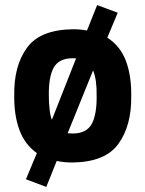

<svg xmlns="http://www.w3.org/2000/svg" viewBox="-20 -627 572 755"><path d="M266 -512Q137 -510 86 -439Q34 -368 36 -251Q35 -175 56 -117Q77 -59 125 -25L82 78L162 108L203 6Q232 12 266 12Q395 10 446 -62Q498 -134 496 -251Q497 -329 475 -388Q453 -446 402 -479L443 -577L362 -607L322 -507Q296 -512 266 -512ZM266 -102Q255 -102 246 -103L346 -350Q361 -314 360 -251Q361 -178 341 -140Q320 -102 266 -102ZM266 -398Q269 -398 273 -398Q276 -397 279 -397L184 -156Q177 -174 175 -198Q172 -222 172 -251Q171 -324 191 -361Q212 -398 266 -398Z"/></svg>

Font: RazerF5
Style: Bold
Weight: 700
Foundry: Razer Inc.
Version: Version 1.000;PS 001.001;hotconv 1.0.56